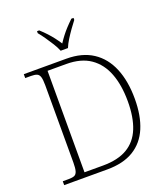

<svg xmlns="http://www.w3.org/2000/svg" viewBox="-164 -1046 1016 1161"><g transform="rotate(-20 344.0 -465.5)"><path d="M47 0V-25H84Q109 -25 122 -30.5Q135 -36 140.5 -54.5Q146 -73 146 -109V-606Q146 -643 140.5 -660.5Q135 -678 121.5 -683.5Q108 -689 84 -689H47V-714H321Q422 -714 490 -669.5Q558 -625 592.5 -542Q627 -459 627 -345Q627 -236 594.5 -159Q562 -82 495 -41Q428 0 324 0ZM308 -31Q404 -31 464.5 -66.5Q525 -102 553.5 -172Q582 -242 582 -345Q582 -449 553 -525Q524 -601 464 -642.5Q404 -684 309 -684H189V-31ZM305 -771Q296 -794 279.5 -820.5Q263 -847 245 -873Q227 -899 211 -918V-931H225Q249 -909 266.5 -890Q284 -871 299 -851.5Q314 -832 329 -809Q344 -832 359 -851.5Q374 -871 391.5 -890Q409 -909 432 -931H446V-918Q431 -899 412.5 -873Q394 -847 377.5 -820.5Q361 -794 352 -771Z"/></g></svg>

Font: Noto Serif Gujarati ExtraLight
Style: Regular
Weight: 250
Version: Version 2.102